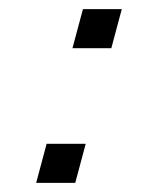

<svg xmlns="http://www.w3.org/2000/svg" viewBox="-20 -480 339 420"><path d="M138.5 -374.5H223.5L246.4 -460H161.4ZM59.1 -80H144.6L167.5 -165.5H82Z"/></svg>

Font: Manrope
Style: RegularItalic
Weight: 400
Italic angle: -15°
Designer: Mikhail Sharanda
Foundry: Mikhail Sharanda
Version: Version 4.502;hotconv 1.0.109;makeotfexe 2.5.65596